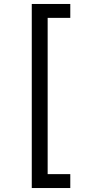

<svg xmlns="http://www.w3.org/2000/svg" viewBox="-20 -812 455 967"><path d="M140 -792H334V-722H220V65H334V135H140Z"/></svg>

Font: oriya25
Style: Book
Weight: 400
Designer: Jelle Bosma - Monotype Design Team
Foundry: Monotype Imaging Inc.
Version: Version 2.003